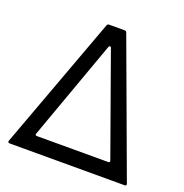

<svg xmlns="http://www.w3.org/2000/svg" viewBox="-135 -884 964 1006"><g transform="rotate(20 347.0 -381.5)"><path d="M26 0Q21 0 18.5 -3.5Q16 -7 18 -12L292 -755Q295 -763 304 -763H390Q399 -763 402 -755L676 -12L677 -8Q677 0 668 0ZM545 -85Q556 -85 553 -96L354 -652Q353 -658 347 -658Q343 -658 340 -652L140 -96L139 -92Q139 -85 148 -85Z"/></g></svg>

Font: Open Sauce Two
Style: Regular
Weight: 400
Designer: Alfredo Marco Pradil
Foundry: Creative Sauce Fz LLC
Version: Version 1.477